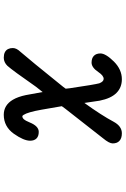

<svg xmlns="http://www.w3.org/2000/svg" viewBox="160 -696 680 1040"><g transform="rotate(90 500.0 -176.0)"><path d="M293 143.6Q257.3 143.6 245.6 120.1Q240.2 109.4 240.2 94.7Q240.2 74.7 260.3 53.7Q299.3 9.3 451.2 -179.2Q456.1 -185.5 460.4 -191.9L458 -213.9Q438 -349.6 431.2 -374Q421.9 -397.5 407.2 -397.5Q389.6 -397.5 370.6 -369.1Q345.7 -332 319.3 -332Q294.9 -332 282.2 -344.7Q269.5 -357.4 269.5 -379.9Q269.5 -408.7 314 -453.6Q356.9 -496.1 409.2 -496.1Q454.1 -496.1 483.6 -466.6Q513.2 -437 525.4 -375.5Q531.2 -334.5 537.6 -293Q605 -386.7 639.6 -451.7Q663.6 -496.1 702.1 -496.1Q730 -496.1 744.1 -481.9Q756.8 -469.2 756.8 -446.3Q756.8 -437 750 -424.1Q743.2 -411.1 727.5 -392.1Q647.9 -290.5 568.4 -189L555.2 -170.9L574.2 -61Q587.4 13.7 602.5 36.6Q606.9 43 609.4 43Q618.2 43 625.5 35.2Q634.3 25.4 643.1 3.4Q663.1 -45.9 694.3 -45.9Q717.8 -45.9 730 -33.7Q742.2 -21.5 742.2 1Q742.2 35.2 704.6 88.9Q665.5 143.6 601.6 143.6Q549.3 143.6 520 93.8Q503.9 66.4 495.1 23.9L478.5 -66.9L449.2 -29.8Q361.8 95.7 336.4 124Q327.6 133.3 316.4 138.4Q305.2 143.6 293 143.6Z"/></g></svg>

Font: YuPearl-SemiBold
Style: SemiBold
Weight: 600
Designer: Max Yao
Foundry: Max-Everyday
Version: Version 1.011; ttfautohint (v1.8.3)